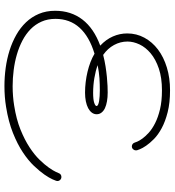

<svg xmlns="http://www.w3.org/2000/svg" viewBox="20 -782 790 869"><g transform="rotate(90 414.5 -348.0)"><path d="M798.8 -207.5Q798.3 -205.6 792 -190.9Q785.6 -176.3 770.8 -154.8Q755.9 -133.3 731.4 -107.4Q707 -81.5 669.9 -56.9Q632.8 -32.2 582 -12Q531.2 8.3 464.4 19Q419.4 26.4 370.1 26.4Q329.1 26.4 287.8 20.8Q246.6 15.1 208.7 3.2Q170.9 -8.8 138.2 -27.3Q105.5 -45.9 81.3 -71.3Q57.1 -96.7 43.2 -129.6Q29.3 -162.6 29.3 -203.1Q29.3 -274.9 69.1 -326.7Q108.9 -378.4 187 -407.2Q159.2 -433.1 145.5 -464.4Q131.8 -495.6 131.8 -529.3Q131.8 -571.3 151.1 -606.9Q170.4 -642.6 204.6 -668.5Q238.8 -694.3 285.9 -708.7Q333 -723.1 389.2 -723.1Q445.8 -723.1 488 -712.4Q530.3 -701.7 560.3 -685.5Q590.3 -669.4 609.6 -650.4Q628.9 -631.3 640.1 -614.7Q651.4 -598.1 655.8 -586.7Q660.2 -575.2 660.6 -573.7Q661.1 -571.8 661.1 -568.4Q661.1 -561.5 656 -555.9Q650.9 -550.3 642.6 -550.3Q636.7 -550.3 632.1 -554Q627.4 -557.6 625.5 -564Q625.5 -564.9 621.6 -574.5Q617.7 -584 607.9 -597.7Q598.1 -611.3 581.3 -626.7Q564.5 -642.1 538.1 -655.5Q511.7 -668.9 475.1 -677.7Q438.5 -686.5 389.2 -686.5Q332.5 -686.5 290.8 -672.4Q249 -658.2 221.9 -635.5Q194.8 -612.8 181.6 -585Q168.5 -557.1 168.5 -530.3Q168.5 -498.5 184.1 -469.7Q199.7 -440.9 229 -420.4Q255.4 -427.2 280.8 -431.2Q306.2 -435.1 328.6 -437.3Q351.1 -439.5 369.4 -440.2Q387.7 -440.9 399.4 -440.9Q420.9 -440.9 439 -437.7Q457 -434.6 470 -428.5Q482.9 -422.4 490.2 -412.8Q497.6 -403.3 497.6 -391.1Q497.6 -378.9 490.2 -369.1Q482.9 -359.4 470 -352.5Q457 -345.7 439 -342Q420.9 -338.4 399.4 -338.4Q376 -338.4 352.1 -341.3Q328.1 -344.2 305.4 -349.6Q282.7 -355 261.7 -363Q240.7 -371.1 223.6 -381.3Q146 -357.9 106 -313.7Q65.9 -269.5 65.9 -204.6Q65.9 -169.4 78.4 -141.4Q90.8 -113.3 112.8 -91.8Q134.8 -70.3 164.3 -54.9Q193.8 -39.6 227.5 -29.8Q261.2 -20 297.9 -15.4Q334.5 -10.7 370.6 -10.7Q394 -10.7 416 -12.5Q438 -14.2 458.5 -17.6Q520 -27.3 566.7 -46.1Q613.3 -64.9 647.2 -87.2Q681.2 -109.4 703.6 -132.6Q726.1 -155.8 739.5 -175Q752.9 -194.3 758.5 -206.5Q764.2 -218.8 764.2 -219.2Q766.1 -225.1 770.8 -228.3Q775.4 -231.4 781.2 -231.4Q789.1 -231.4 794.4 -226.1Q799.8 -220.7 799.8 -213.4Q799.8 -211.4 798.8 -207.5ZM460.4 -390.6Q460.4 -394.5 454.1 -397.5Q447.8 -400.4 437.7 -402.1Q427.7 -403.8 415 -404.5Q402.3 -405.3 389.2 -405.3Q360.4 -405.3 334.5 -403.6Q308.6 -401.9 275.4 -395.5Q300.8 -386.2 333.7 -380.6Q366.7 -375 400.4 -375Q431.2 -375 445.8 -379.9Q460.4 -384.8 460.4 -390.6Z"/></g></svg>

Font: Sacramento
Style: Regular
Weight: 400
Designer: Astigmatic (AOETI)
Foundry: Astigmatic (AOETI)
Version: Version 1.000